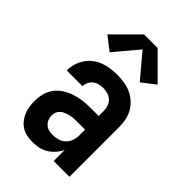

<svg xmlns="http://www.w3.org/2000/svg" viewBox="-228 -856 956 956"><g transform="rotate(45 250.0 -378.0)"><path d="M189 8Q169 8 150 4.5Q131 1 114 -9Q97 -19 84.5 -34.5Q72 -50 64.5 -67.5Q57 -85 54 -104.5Q51 -124 51 -143Q51 -170 57.5 -196Q64 -222 79.5 -243Q95 -264 117.5 -278.5Q140 -293 165 -301.5Q190 -310 216.5 -313.5Q243 -317 269 -317H330V-351Q330 -368 325 -383.5Q320 -399 308.5 -410.5Q297 -422 281 -427Q265 -432 248 -432Q234 -432 219.5 -428.5Q205 -425 193 -416Q181 -407 174.5 -393Q168 -379 168 -365H57Q57 -388 63.5 -411Q70 -434 83 -454Q96 -474 115 -489Q134 -504 156 -512.5Q178 -521 201.5 -524.5Q225 -528 248 -528Q273 -528 298 -524.5Q323 -521 345.5 -511Q368 -501 387 -484.5Q406 -468 418.5 -446.5Q431 -425 436 -400.5Q441 -376 441 -351V0H330V-78Q325 -68 323.5 -65.5Q322 -63 319 -58.5Q316 -54 312.5 -49.5Q309 -45 305.5 -41Q302 -37 298 -33Q294 -29 290 -25.5Q286 -22 281.5 -19Q277 -16 272.5 -13Q268 -10 263 -7.5Q258 -5 253 -3Q248 -1 242.5 0.5Q237 2 232 3.5Q227 5 221.5 5.5Q216 6 210.5 6.5Q205 7 199.5 7.5Q194 8 189 8ZM234 -88Q253 -88 271.5 -93.5Q290 -99 303.5 -112Q317 -125 323.5 -143Q330 -161 330 -180V-221H269Q257 -221 245.5 -220Q234 -219 222.5 -216Q211 -213 200 -208.5Q189 -204 180 -196Q171 -188 166.5 -177Q162 -166 162 -154Q162 -140 167 -127Q172 -114 182.5 -104.5Q193 -95 206.5 -91.5Q220 -88 234 -88ZM144 -580 73 -635 202 -764H298L427 -635L356 -580L250 -706Z"/></g></svg>

Font: Iosevka SS08 Regular
Style: Bold
Weight: 700
Monospace: yes
Designer: Belleve Invis
Foundry: Belleve Invis
Version: Version 16.3.4; ttfautohint (v1.8.4)